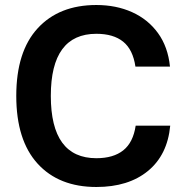

<svg xmlns="http://www.w3.org/2000/svg" viewBox="-20 -737 738 767"><path d="M521 -471Q511 -539 472 -570.5Q433 -602 365 -602Q183 -602 183 -354Q183 -105 365 -105Q433 -105 472.5 -136.5Q512 -168 522 -235H660Q649 -118 571 -54Q493 10 365 10Q215 10 130 -83.5Q45 -177 45 -354Q45 -531 130.5 -624Q216 -717 365 -717Q444 -717 507.5 -688.5Q571 -660 611 -605Q651 -550 659 -471Z"/></svg>

Font: 42dot Sans ExtraBold
Style: Regular
Weight: 800
Designer: 42dot
Version: Version 1.000